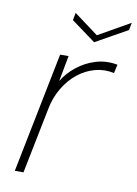

<svg xmlns="http://www.w3.org/2000/svg" viewBox="-79 -732 562 785"><g transform="rotate(10 202.0 -339.5)"><path d="M138 -500H173L153 -393Q174 -428 208.5 -455.5Q243 -483 286 -496Q329 -509 376 -500L368 -464Q328 -473 289 -462.5Q250 -452 217.5 -426Q185 -400 161.5 -360.5Q138 -321 129 -274L74 0H38ZM404 -679 398 -648 266 -574 165 -648 171 -679 272 -604Z"/></g></svg>

Font: Albert Sans ExtraLight
Style: Italic
Weight: 250
Italic angle: -11.25°
Designer: Andreas Rasmussen
Foundry: a.Foundry
Version: Version 1.025